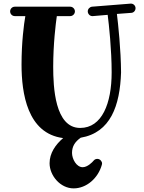

<svg xmlns="http://www.w3.org/2000/svg" viewBox="-20 -733 794 1061"><path d="M543 177C543 175 544 172 544 170C544 159 533 145 518 145C510 145 503 148 498 154C490 164 463 191 437 191C402 191 378 145 378 112C378 75 395 50 426 28C591 0 643 -149 649 -333C648 -461 633 -599 626 -656L706 -662C719 -663 729 -674 729 -688C729 -701 718 -713 704 -713H702L488 -696C475 -694 465 -683 465 -670C465 -657 476 -644 490 -644H493L575 -651C582 -597 597 -460 597 -333C597 -162 544 -26 423 -26C283 -26 274 -253 274 -364C274 -490 288 -602 294 -644H368C382 -644 394 -656 394 -670C394 -684 382 -696 368 -696H62C47 -696 36 -684 36 -670C36 -656 47 -644 62 -644H120C112 -599 99 -499 99 -376C99 -218 131 5 329 30C287 66 254 113 254 169C254 237 313 308 387 308C457 308 522 253 543 177Z"/></svg>

Font: Ribeye
Style: Regular
Weight: 400
Designer: Astigmatic (AOETI)
Foundry: Astigmatic (AOETI)
Version: Version 1.000